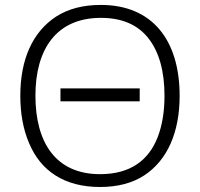

<svg xmlns="http://www.w3.org/2000/svg" viewBox="-20 -745 808 775"><path d="M705.1 -357.9C705.1 -585.4 592.8 -725.1 387.2 -725.1C315.4 -725.1 255.9 -709.5 207.5 -678.7C110.8 -616.2 62 -503.9 62 -358.9C62 -286.1 73.7 -222.2 97.7 -166.5C144.5 -55.2 239.7 9.8 383.8 9.8C454.6 9.8 514.2 -5.9 561.5 -36.6C656.7 -98.6 705.1 -212.9 705.1 -357.9ZM123 -358.9C123 -546.9 208 -672.9 387.2 -672.9C472.7 -672.9 536.6 -645 579.6 -589.8C622.6 -534.7 644 -457 644 -357.9C644 -294.9 634.8 -239.3 616.7 -191.9C579.6 -96.2 504.4 -42 383.8 -42C205.6 -42 123 -168.9 123 -358.9ZM543.9 -335.9V-388.2H224.1V-335.9Z"/></svg>

Font: Noto Reveo Sans
Style: Regular
Weight: 300
Designer: Monotype Design Team
Foundry: Monotype Imaging Inc.
Version: Version 2.007